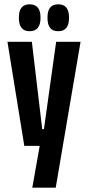

<svg xmlns="http://www.w3.org/2000/svg" viewBox="-20 -694 408 889"><path d="M236 -96 182.5 -89.5 240 -500.5H353L238 175H129.5L170 -53L227 -18.5H92.5L14.5 -500.5H127.5L175.5 -96ZM117 -549.5Q92 -549.5 79.8 -565Q67.5 -580.5 67.5 -609.5V-615Q67.5 -643.5 79.8 -658.8Q92 -674 117 -674Q142.5 -674 155 -658.8Q167.5 -643.5 167.5 -615V-609.5Q167.5 -580.5 155 -565Q142.5 -549.5 117 -549.5ZM250 -549.5Q224 -549.5 212 -565Q200 -580.5 200 -609.5V-615Q200 -643.5 212 -658.8Q224 -674 250 -674Q275 -674 287.2 -658.8Q299.5 -643.5 299.5 -615V-609.5Q299.5 -580.5 287.2 -565Q275 -549.5 250 -549.5Z"/></svg>

Font: Anek Tamil Condensed SemiBold
Style: Regular
Weight: 600
Width: 3
Designer: Aadarsh Rajan (Tamil), Yesha Goshar (Latin)
Foundry: Ek Type
Version: Version 1.003